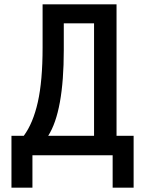

<svg xmlns="http://www.w3.org/2000/svg" viewBox="-20 -718 680 888"><path d="M33 -90H90Q133 -148 155 -246Q177 -344 177 -498V-698H519V-90H598V150H501V0H130V150H33ZM415 -90V-610H275V-486Q275 -203 203 -90Z"/></svg>

Font: Writer Medium
Style: Regular
Weight: 500
Monospace: yes
Designer: Mike Abbink, Paul van der Laan, Pieter van Rosmalen
Foundry: Bold Monday
Version: Version 2.001 2020